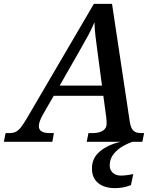

<svg xmlns="http://www.w3.org/2000/svg" viewBox="-74 -734 812 994"><path d="M-54 0 -45 -45H-26Q-6 -45 7.5 -51.5Q21 -58 34 -74.5Q47 -91 66 -123L412 -714H506L598 -103Q603 -72 615.5 -58.5Q628 -45 658 -45H672L663 0H375L384 -45H407Q439 -45 458.5 -57.5Q478 -70 478 -93Q478 -102 477.5 -111Q477 -120 476 -127L461 -238H204L146 -137Q127 -102 127 -81Q127 -45 183 -45H205L197 0ZM339 -473 235 -291H454L431 -464Q425 -508 420.5 -545.5Q416 -583 415 -619Q400 -583 383 -551.5Q366 -520 339 -473ZM522 240Q466 240 434 213.5Q402 187 402 138Q402 84 443.5 49.5Q485 15 551 0H613Q590 7 562.5 22.5Q535 38 514.5 63Q494 88 494 122Q494 146 510 160.5Q526 175 551 175Q565 175 581.5 173Q598 171 616 167L604 224Q566 240 522 240Z"/></svg>

Font: Noto Serif Medium
Style: Italic
Weight: 500
Italic angle: -12°
Designer: Monotype Design Team
Foundry: Monotype Imaging Inc.
Version: Version 2.014; ttfautohint (v1.8.4.7-5d5b)